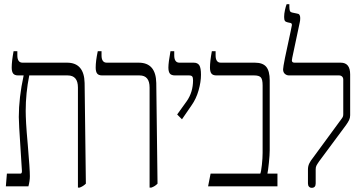

<svg xmlns="http://www.w3.org/2000/svg" viewBox="-20 -892 1725 919"><path d="M391 -13Q378 0 361 6H353V-473Q353 -531 304 -531H120Q103 -446 103 -361Q103 -339 105 -301Q107 -265 113 -199Q123 -81 123 -49Q123 -26 116 0H8L13 -61H78Q85 -61 85 -73L72 -280Q70 -314 70 -332Q70 -424 93 -530V-531H67Q50 -531 43 -540Q36 -549 36 -569Q36 -598 45 -647H63V-627Q63 -592 88 -592H301Q342 -592 363 -567.5Q384 -543 385 -495Z M696 -473Q696 -531 648 -531H469Q452 -531 445 -540Q438 -549 438 -569Q438 -600 448 -647H466V-627Q466 -592 491 -592H644Q726 -592 728 -495L734 -13Q722 0 704 6H696Z M828 -344 874 -408Q904 -451 904 -508Q904 -521 900 -526Q896 -531 885 -531H818Q800 -531 793 -540Q786 -549 786 -569Q786 -592 796 -647H814V-627Q814 -592 839 -592H907Q926 -592 934 -579.5Q942 -567 942 -534Q942 -500 930.5 -459.5Q919 -419 897 -388L851 -321Z M988 -61H1226Q1230 -71 1233.5 -103Q1237 -135 1237 -160V-483Q1237 -512 1228.5 -521.5Q1220 -531 1197 -531H1016Q999 -531 992 -540Q985 -549 985 -569Q985 -598 994 -647H1012V-627Q1012 -592 1037 -592H1200Q1238 -592 1254.5 -572Q1271 -552 1271 -507V-173Q1271 -151 1267 -112.5Q1263 -74 1260 -61H1308V0H976Z M1454 -14V-81Q1454 -96 1460 -109Q1466 -122 1479 -138L1611 -318Q1618 -327 1620.5 -332Q1623 -337 1623 -345V-511Q1623 -520 1617.5 -525.5Q1612 -531 1603 -531H1364Q1352 -531 1343.5 -538.5Q1335 -546 1335 -560Q1335 -579 1371 -741L1377 -771V-774Q1377 -780 1371 -782L1357 -785Q1347 -787 1343.5 -792.5Q1340 -798 1340 -811Q1340 -826 1344 -844Q1348 -862 1352 -872H1365V-861Q1365 -847 1367.5 -840Q1370 -833 1383 -831L1402 -827Q1417 -826 1417 -806Q1417 -794 1415 -786L1379 -616L1377 -603Q1377 -592 1390 -592H1611Q1656 -592 1656 -536V-340Q1656 -328 1651 -317.5Q1646 -307 1636 -293L1507 -119Q1498 -106 1494.5 -99Q1491 -92 1491 -81V-14Q1491 7 1472 7Q1464 7 1459 1.5Q1454 -4 1454 -14Z"/></svg>

Font: Noto Serif Hebrew CondLight
Style: Regular
Weight: 300
Width: 3
Designer: Monotype Design Team
Foundry: Monotype Imaging Inc.
Version: Version 1.000